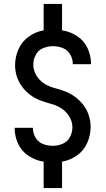

<svg xmlns="http://www.w3.org/2000/svg" viewBox="-20 -858 540 981"><path d="M203 103H297V-32Q338 -39 373.5 -64Q409 -89 426 -128.5Q443 -168 443 -210Q443 -239 434 -267.5Q425 -296 407.5 -319.5Q390 -343 366.5 -361Q343 -379 315.5 -390Q288 -401 259.5 -408Q231 -415 206 -431Q181 -447 165.5 -473Q150 -499 150 -528Q150 -554 163 -578Q176 -602 200.5 -612Q225 -622 251 -622Q277 -622 301 -612.5Q325 -603 338.5 -580Q352 -557 352 -532V-530H445V-533Q445 -574 427 -612.5Q409 -651 373.5 -674Q338 -697 297 -703V-838H203V-703Q162 -696 127 -671Q92 -646 74.5 -606.5Q57 -567 57 -525Q57 -496 66 -467.5Q75 -439 92.5 -415.5Q110 -392 133.5 -374Q157 -356 184.5 -345.5Q212 -335 240.5 -327.5Q269 -320 294 -304Q319 -288 334.5 -262Q350 -236 350 -207Q350 -181 337 -157Q324 -133 299.5 -123Q275 -113 249 -113Q223 -113 199 -122.5Q175 -132 161.5 -155Q148 -178 148 -204V-205H55V-202Q55 -161 73 -122.5Q91 -84 127 -61Q163 -38 203 -32Z"/></svg>

Font: Iosevka SS08 Medium
Style: Regular
Weight: 500
Monospace: yes
Designer: Belleve Invis
Foundry: Belleve Invis
Version: Version 3.4.3; ttfautohint (v1.8.3)